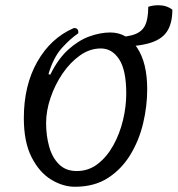

<svg xmlns="http://www.w3.org/2000/svg" viewBox="-20 -698 678 733"><path d="M266 15Q220 15 175 -12.5Q130 -40 100.5 -98Q71 -156 71 -247Q71 -372 122.5 -462.5Q174 -553 262 -591Q273 -591 276.5 -585Q280 -579 279 -571Q248 -550 216 -514.5Q184 -479 165 -415L172 -413Q202 -474 241 -509Q280 -544 321.5 -559Q363 -574 401 -574Q464 -574 503 -516.5Q542 -459 542 -357Q542 -293 526.5 -227.5Q511 -162 477.5 -107Q444 -52 392 -18.5Q340 15 266 15ZM273 -45Q318 -45 353 -72Q388 -99 412.5 -143Q437 -187 449.5 -239Q462 -291 462 -341Q462 -430 435 -471.5Q408 -513 365 -513Q323 -513 285.5 -486.5Q248 -460 219 -417.5Q190 -375 173 -325Q156 -275 156 -228Q156 -181 167.5 -139Q179 -97 205 -71Q231 -45 273 -45ZM401 -518 381 -554Q448 -554 483.5 -563.5Q519 -573 532.5 -598.5Q546 -624 546 -672Q563 -678 585 -678Q616 -678 638 -661Q638 -607 616 -575.5Q594 -544 542 -531Q490 -518 401 -518Z"/></svg>

Font: Merienda Light
Style: Regular
Weight: 300
Designer: Eduardo Rodriguez Tunni
Foundry: Eduardo Rodriguez Tunni
Version: Version 2.001; ttfautohint (v1.8.4.7-5d5b)